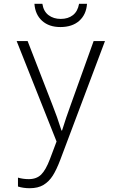

<svg xmlns="http://www.w3.org/2000/svg" viewBox="-20 -749 640 1015"><path d="M75 237V190Q102 198 132 198Q173 198 197.5 174Q222 150 244 92L279 -1L68 -532H126L258 -192Q281 -135 305 -59H308Q329 -127 354 -195L475 -532H535L299 95Q279 148 259 179.5Q239 211 210 228.5Q181 246 137 246Q103 246 75 237ZM162 -729H204Q210 -689 236.5 -669Q263 -649 301 -649Q340 -649 365.5 -669Q391 -689 398 -729H440Q436 -672 399 -639Q362 -606 299 -606Q239 -606 202.5 -639Q166 -672 162 -729Z"/></svg>

Font: Noto Sans Mono UI Light
Style: Regular
Weight: 300
Monospace: yes
Designer: Monotype Design team
Foundry: Monotype Imaging Inc.
Version: Version 1.000